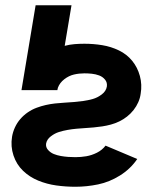

<svg xmlns="http://www.w3.org/2000/svg" viewBox="-20 -705 616 733"><path d="M268 8Q311 8 354.5 -1Q398 -10 438 -35Q478 -60 504 -98L383 -149Q370 -132 350 -122Q330 -112 309.5 -108.5Q289 -105 268 -105Q254 -105 240 -106Q226 -107 212 -109.5Q198 -112 185.5 -117Q173 -122 163.5 -132.5Q154 -143 156 -157Q159 -173 174 -184.5Q189 -196 205 -201Q221 -206 238 -209Q255 -212 271.5 -213.5Q288 -215 304.5 -216Q321 -217 337.5 -218.5Q354 -220 370.5 -222.5Q387 -225 403.5 -229.5Q420 -234 435.5 -241.5Q451 -249 465 -260Q479 -271 490 -285Q501 -299 508 -315Q515 -331 517 -347Q523 -382 514 -415Q505 -448 484.5 -473Q464 -498 434 -512.5Q404 -527 370.5 -532.5Q337 -538 302 -538Q283 -538 264.5 -536.5Q246 -535 227 -530L253 -685H116L62 -361H199L201 -370Q208 -389 225.5 -402.5Q243 -416 262.5 -420.5Q282 -425 302 -425Q316 -425 330.5 -423.5Q345 -422 358.5 -417Q372 -412 381 -401Q390 -390 388 -375Q385 -357 368.5 -344.5Q352 -332 334 -327Q316 -322 298 -319.5Q280 -317 262 -315.5Q244 -314 226 -313Q208 -312 190 -310Q172 -308 154.5 -304Q137 -300 119.5 -293.5Q102 -287 86 -276Q70 -265 57.5 -250.5Q45 -236 37 -218.5Q29 -201 26 -183Q20 -146 31.5 -111.5Q43 -77 68 -53Q93 -29 126 -15.5Q159 -2 195 3Q231 8 268 8Z"/></svg>

Font: Iosevka Sparkle Extrabold
Style: Italic
Weight: 800
Italic angle: -9°
Designer: Belleve Invis
Foundry: Belleve Invis
Version: Version 4.5.0; ttfautohint (v1.8.3)